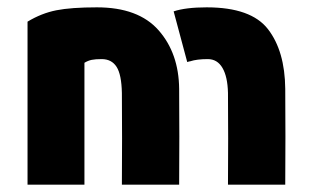

<svg xmlns="http://www.w3.org/2000/svg" viewBox="-20 -503 850 523"><path d="M55 0V-444Q93 -467 133.5 -475Q174 -483 244 -483Q357 -483 412 -420.5Q467 -358 468 -261Q469 -131 468 0H312Q313 -125 312 -250Q311 -300 297.5 -321Q284 -342 257 -342Q240 -342 230 -340Q220 -338 210 -332V0ZM543 -483Q664 -483 710 -423.5Q756 -364 757 -261Q758 -131 757 0H601Q602 -125 601 -250Q600 -294 586 -318Q572 -342 546 -342Q516 -342 498 -336Q496 -336 490 -334L453 -472Q486 -483 543 -483Z"/></svg>

Font: Kreadon
Style: Regular
Weight: 400
Designer: kohakuno
Foundry: StudioGnu
Version: Version 1.000;Glyphs 3.1.2 (3151)